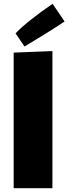

<svg xmlns="http://www.w3.org/2000/svg" viewBox="-20 -956 360 1011"><path d="M52 -679 256 -687V35H52ZM257 -936 320 -843Q282 -817 219 -778Q156 -739 109 -711L62 -780Q89 -810 145 -854Q201 -898 257 -936Z"/></svg>

Font: Lalezar
Style: Bold
Weight: 700
Designer: Borna Izadpanah
Foundry: Borna Izadpanah
Version: Version 1.003;January 24, 2021;FontCreator 13.0.0.2683 64-bi